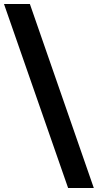

<svg xmlns="http://www.w3.org/2000/svg" viewBox="-94 -832 491 964"><path d="M56 -812 377 112H248L-74 -812Z"/></svg>

Font: Argentum Sans SemiBold
Style: Regular
Weight: 600
Designer: Julieta Ulanovsky (Modified by Cristiano Sobral)
Foundry: Julieta Ulanovsky
Version: Version 5.001;November 22, 2018;FontCreator 11.5.0.2425 64-b